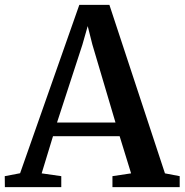

<svg xmlns="http://www.w3.org/2000/svg" viewBox="-36 -768 758 788"><path d="M46.5 -57 289.5 -748H413L641 -56.5L701.5 -45V0H425.5V-45L502 -56.5L455 -209H181.5L135 -56.5L215.5 -45V0H-16L-16.5 -45ZM438 -265 343 -585.5 324 -661 302 -584 198 -265Z"/></svg>

Font: Merriweather 48pt SemiBold
Style: Regular
Weight: 600
Version: Version 2.100